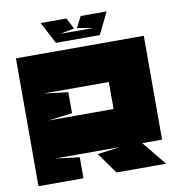

<svg xmlns="http://www.w3.org/2000/svg" viewBox="-86 -867 872 945"><g transform="rotate(-10 349.5 -394.5)"><path d="M460 -445V-310H134L255 -325V-430L134 -445H460ZM456 -120 345 -105 420 0H668L570 -120H669V-639C459 -639 240 -639 30 -639V0H255V-105L135 -120H456ZM337 -734 309 -789H180L237 -680H456L510 -789H380L352 -734L430 -720H266Z"/></g></svg>

Font: Banana Brick
Style: Regular
Weight: 400
Designer: artmaker
Foundry: artmaker
Version: Version 4.000 2011 initial release